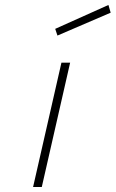

<svg xmlns="http://www.w3.org/2000/svg" viewBox="-20 -752 465 772"><path d="M416 -732 425 -701 211 -609 202 -636ZM227 -500H262L148 0H113Z"/></svg>

Font: Panefresco 1wt
Style: Italic
Weight: 250
Version: Version 1.000